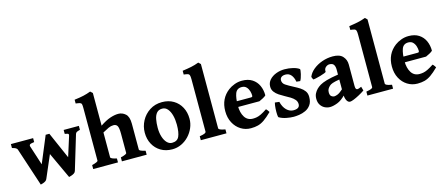

<svg xmlns="http://www.w3.org/2000/svg" viewBox="-49 -1260 4207 1817"><g transform="rotate(-15 2054.5 -351.5)"><path d="M670.4 -391.1Q645.5 -384.8 636.7 -379.2Q627.9 -373.5 624.5 -362.8L523.4 -27.3Q519.5 -13.7 506.3 -5.4Q493.2 2.9 478.5 7.3Q463.9 11.7 456.1 13.7L321.8 -275.4L348.1 -429.7Q348.1 -429.7 362.1 -429.7Q376 -429.7 381.3 -429.7L495.6 -169.4L556.6 -362.8Q560.5 -373 556.9 -379.6Q553.2 -386.2 521.5 -391.1V-429.7H670.4ZM244.1 -27.3Q239.7 -13.2 227.1 -4.9Q214.4 3.4 200.7 7.6Q187 11.7 178.7 13.7L54.7 -362.8Q47.9 -381.3 4.4 -391.1V-429.7H222.2V-391.1Q184.6 -386.7 178 -378.9Q171.4 -371.1 174.3 -362.8L236.8 -169.4L345.2 -429.7Q351.6 -429.7 365.7 -429.7Q379.9 -429.7 379.9 -429.7L380.4 -344.2Z M977.1 0V-38.6Q1010.3 -46.9 1023.4 -53.5Q1036.6 -60.1 1036.6 -66.4V-255.4Q1036.6 -311.5 1025.4 -331.3Q1014.2 -351.1 987.3 -351.1Q962.9 -351.1 938.2 -339.8Q913.6 -328.6 878.9 -309.1V-66.4Q878.9 -51.3 938.5 -38.6V0H695.8V-38.6Q755.4 -53.7 755.4 -66.4V-581.1Q755.4 -606.9 752.7 -618.4Q750 -629.9 737.8 -634.3Q725.6 -638.7 695.8 -642.1V-679.2Q752 -686 786.6 -694.1Q821.3 -702.1 857.4 -715.8L878.9 -695.8V-376Q935.5 -414.1 979.5 -428.7Q1023.4 -443.4 1059.1 -443.4Q1098.6 -443.4 1129.4 -416Q1160.2 -388.7 1160.2 -319.3V-66.4Q1160.2 -60.1 1172.1 -54Q1184.1 -47.9 1219.7 -38.6V0Z M1699.7 -224.1Q1699.7 -178.2 1681.4 -135.5Q1663.1 -92.8 1631.3 -59.1Q1599.6 -25.4 1557.9 -5.9Q1516.1 13.7 1469.2 13.7Q1404.8 13.7 1356.9 -14.9Q1309.1 -43.5 1282.5 -93Q1255.9 -142.6 1255.9 -205.1Q1255.9 -266.6 1284.9 -321Q1314 -375.5 1366.2 -409.4Q1418.5 -443.4 1486.8 -443.4Q1551.3 -443.4 1599.1 -414.8Q1647 -386.2 1673.3 -336.7Q1699.7 -287.1 1699.7 -224.1ZM1569.3 -201.2Q1569.3 -250 1558.6 -291.3Q1547.9 -332.5 1526.6 -357.9Q1505.4 -383.3 1473.6 -383.3Q1439 -383.3 1419.9 -361.6Q1400.9 -339.8 1393.6 -302.5Q1386.2 -265.1 1386.2 -218.3Q1386.2 -169.9 1398.4 -130.9Q1410.6 -91.8 1432.4 -69.1Q1454.1 -46.4 1481.9 -46.4Q1533.2 -46.4 1551.3 -85.9Q1569.3 -125.5 1569.3 -201.2Z M1750 0V-38.6Q1789.6 -45.4 1801.8 -52Q1814 -58.6 1814 -66.4V-580.1Q1814 -607.4 1809.8 -619.4Q1805.7 -631.3 1793 -635.3Q1780.3 -639.2 1754.4 -642.1V-679.2Q1804.7 -686 1841.3 -693.6Q1877.9 -701.2 1916.5 -715.8L1937.5 -695.8V-66.4Q1937.5 -59.6 1950.9 -52.2Q1964.4 -44.9 2001.5 -38.6V0Z M2449.7 -252.4Q2441.9 -243.2 2418.9 -230.7Q2396 -218.3 2381.3 -212.4H2100.6L2101.1 -268.1H2311.5Q2322.3 -268.1 2325.7 -271.5Q2329.1 -274.9 2329.1 -284.7Q2329.1 -303.7 2322 -327.4Q2314.9 -351.1 2298.3 -368.4Q2281.7 -385.7 2252.9 -385.7Q2205.1 -385.7 2189 -342.5Q2172.9 -299.3 2172.9 -225.1Q2172.9 -155.8 2200.2 -112.5Q2227.5 -69.3 2280.8 -69.3Q2299.8 -69.3 2318.1 -72.8Q2336.4 -76.2 2360.6 -87.6Q2384.8 -99.1 2420.9 -123Q2426.8 -119.6 2436 -106.7Q2445.3 -93.8 2447.3 -89.8Q2404.3 -47.4 2371.8 -24.9Q2339.4 -2.4 2308.3 5.6Q2277.3 13.7 2238.8 13.7Q2185.1 13.7 2140.9 -13.9Q2096.7 -41.5 2070.6 -90.8Q2044.4 -140.1 2044.4 -205.1Q2044.4 -328.1 2136.7 -397.9Q2162.1 -417 2197.3 -430.2Q2232.4 -443.4 2270.5 -443.4Q2330.6 -443.4 2370.4 -417.7Q2410.2 -392.1 2429.9 -348.9Q2449.7 -305.7 2449.7 -252.4Z M2847.2 -130.9Q2847.2 -82 2826.4 -53Q2805.7 -23.9 2774.4 -9.5Q2743.2 4.9 2711.4 9.3Q2679.7 13.7 2657.7 13.7Q2626 13.7 2586.2 5.9Q2546.4 -2 2516.1 -20Q2512.2 -22.5 2510.5 -47.4Q2508.8 -72.3 2510.7 -105Q2512.7 -137.7 2519 -163.1L2561.5 -158.2Q2574.2 -105.5 2604.2 -75.9Q2634.3 -46.4 2671.4 -46.4Q2732.9 -46.4 2732.9 -90.8Q2732.9 -115.7 2717.3 -134.3Q2701.7 -152.8 2676.8 -168.2Q2651.9 -183.6 2624 -198.2Q2598.6 -211.9 2573.5 -228.5Q2548.3 -245.1 2531.7 -267.3Q2515.1 -289.6 2515.1 -318.8Q2515.1 -357.4 2540 -385.3Q2564.9 -413.1 2604.5 -428.2Q2644 -443.4 2687.5 -443.4Q2730 -443.4 2769.3 -433.8Q2808.6 -424.3 2830.6 -407.7Q2833.5 -405.8 2832 -391.8Q2830.6 -377.9 2826.2 -359.1Q2821.8 -340.3 2815.7 -323Q2809.6 -305.7 2803.2 -296.9L2767.1 -300.8Q2759.3 -344.2 2738.3 -368.4Q2717.3 -392.6 2684.6 -392.6Q2657.7 -392.6 2643.6 -381.3Q2629.4 -370.1 2629.4 -351.1Q2629.4 -321.3 2656.2 -303.2Q2683.1 -285.2 2734.9 -258.3Q2761.7 -244.6 2787.4 -228.3Q2813 -211.9 2830.1 -188.7Q2847.2 -165.5 2847.2 -130.9Z M3357.9 -56.2Q3332 -38.6 3302.2 -22.5Q3272.5 -6.3 3247.3 3.7Q3222.2 13.7 3210 13.7Q3190.4 13.7 3177.5 -10.5Q3164.6 -34.7 3164.6 -75.7V-314.9Q3164.6 -342.8 3153.1 -360.8Q3141.6 -378.9 3110.4 -378.9Q3091.3 -378.9 3073.7 -363.5Q3056.2 -348.1 3058.6 -320.8Q3059.1 -316.4 3041.3 -309.1Q3023.4 -301.8 2998.5 -294.7Q2973.6 -287.6 2952.6 -283.2Q2931.6 -278.8 2926.3 -280.3L2915 -307.6Q2930.2 -346.2 2967.5 -377Q3004.9 -407.7 3055.2 -425.5Q3105.5 -443.4 3160.2 -443.4Q3227.5 -443.4 3257.8 -409.9Q3288.1 -376.5 3288.1 -329.1V-119.1Q3288.1 -83 3306.2 -83Q3313 -83 3320.8 -85.4Q3328.6 -87.9 3346.7 -95.7ZM3168.9 -216.3Q3118.7 -208 3096.7 -200.2Q3074.7 -192.4 3063.5 -181.2Q3051.3 -168.9 3043.9 -156Q3036.6 -143.1 3036.6 -124Q3036.6 -94.2 3050.8 -84Q3064.9 -73.7 3077.1 -73.7Q3091.3 -73.7 3112.3 -82.3Q3133.3 -90.8 3168.9 -123L3172.9 -65.4Q3129.9 -19 3087.2 -2.7Q3044.4 13.7 3013.7 13.7Q2987.3 13.7 2962.6 1.5Q2938 -10.7 2922.4 -35.2Q2906.7 -59.6 2906.7 -95.2Q2906.7 -125 2918 -146.7Q2929.2 -168.5 2945.8 -185.1Q2960.9 -200.2 2983.4 -213.9Q3005.9 -227.5 3049.1 -240.2Q3092.3 -252.9 3168.9 -264.6Z M3382.3 0V-38.6Q3421.9 -45.4 3434.1 -52Q3446.3 -58.6 3446.3 -66.4V-580.1Q3446.3 -607.4 3442.1 -619.4Q3438 -631.3 3425.3 -635.3Q3412.6 -639.2 3386.7 -642.1V-679.2Q3437 -686 3473.6 -693.6Q3510.3 -701.2 3548.8 -715.8L3569.8 -695.8V-66.4Q3569.8 -59.6 3583.3 -52.2Q3596.7 -44.9 3633.8 -38.6V0Z M4082 -252.4Q4074.2 -243.2 4051.3 -230.7Q4028.3 -218.3 4013.7 -212.4H3732.9L3733.4 -268.1H3943.8Q3954.6 -268.1 3958 -271.5Q3961.4 -274.9 3961.4 -284.7Q3961.4 -303.7 3954.3 -327.4Q3947.3 -351.1 3930.7 -368.4Q3914.1 -385.7 3885.3 -385.7Q3837.4 -385.7 3821.3 -342.5Q3805.2 -299.3 3805.2 -225.1Q3805.2 -155.8 3832.5 -112.5Q3859.9 -69.3 3913.1 -69.3Q3932.1 -69.3 3950.4 -72.8Q3968.8 -76.2 3992.9 -87.6Q4017.1 -99.1 4053.2 -123Q4059.1 -119.6 4068.4 -106.7Q4077.6 -93.8 4079.6 -89.8Q4036.6 -47.4 4004.2 -24.9Q3971.7 -2.4 3940.7 5.6Q3909.7 13.7 3871.1 13.7Q3817.4 13.7 3773.2 -13.9Q3729 -41.5 3702.9 -90.8Q3676.8 -140.1 3676.8 -205.1Q3676.8 -328.1 3769 -397.9Q3794.4 -417 3829.6 -430.2Q3864.7 -443.4 3902.8 -443.4Q3962.9 -443.4 4002.7 -417.7Q4042.5 -392.1 4062.3 -348.9Q4082 -305.7 4082 -252.4Z"/></g></svg>

Font: Namdhinggo ExtraBold
Style: Regular
Weight: 800
Designer: Victor Gaultney
Foundry: SIL International
Version: Version 3.001